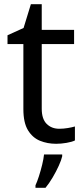

<svg xmlns="http://www.w3.org/2000/svg" viewBox="-20 -679 401 920"><path d="M264 -62Q284 -62 305 -65.5Q326 -69 339 -73V-6Q325 1 299 5.5Q273 10 249 10Q207 10 171.5 -4.5Q136 -19 114 -55Q92 -91 92 -156V-468H16V-510L93 -545L128 -659H180V-536H335V-468H180V-158Q180 -109 203.5 -85.5Q227 -62 264 -62ZM278 70Q274 88 261.5 115.5Q249 143 232.5 171Q216 199 198 221H150V209Q158 192 166.5 165.5Q175 139 182 110.5Q189 82 191 61H278Z"/></svg>

Font: Noto Kufi Arabic
Style: Regular
Weight: 400
Designer: Monotype Design Team, David Williams, Khaled Hosny
Foundry: Google LLC
Version: Version 2.109; ttfautohint (v1.8.4.7-5d5b)